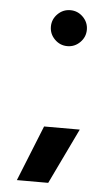

<svg xmlns="http://www.w3.org/2000/svg" viewBox="-49 -521 391 702"><g transform="rotate(5 146.5 -170.0)"><path d="M115 -422Q115 -449 134.5 -468.5Q154 -488 181 -488Q208 -488 227.5 -468.5Q247 -449 247 -422Q247 -395 227.5 -375.5Q208 -356 181 -356Q154 -356 134.5 -375.5Q115 -395 115 -422ZM122 -56H253L155 148H40Z"/></g></svg>

Font: Prompt Medium
Style: Regular
Weight: 500
Designer: Katatrad Team
Foundry: CadsonDemak
Version: Version 1.001